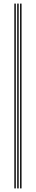

<svg xmlns="http://www.w3.org/2000/svg" viewBox="-20 -930 200 1070"><path d="M92 120V-910H100V120ZM60 120V-910H68V120ZM76 120V-910H84V120Z"/></svg>

Font: Big Shoulders Inline Text Thin Thin
Style: Regular
Weight: 250
Version: Version 2.002